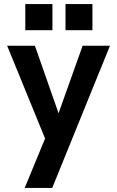

<svg xmlns="http://www.w3.org/2000/svg" viewBox="-20 -717 575 941"><path d="M201 -38 15 -493H151L267 -162L385 -493H519L236 204H101ZM301 -697H433V-569H301ZM104 -697H237V-569H104Z"/></svg>

Font: Hanken Grotesk
Style: Bold
Weight: 700
Designer: Alfredo Marco Pradil
Foundry: Hanken Design Co.
Version: Version 3.014